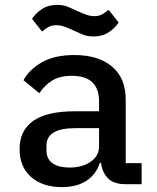

<svg xmlns="http://www.w3.org/2000/svg" viewBox="-20 -753 640 785"><path d="M492 0Q445 0 421.5 -24Q398 -48 393 -87H388Q373 -40 333.5 -14Q294 12 233 12Q154 12 107 -29.5Q60 -71 60 -144Q60 -219 115.5 -258.5Q171 -298 286 -298H385V-338Q385 -443 274 -443Q224 -443 193 -423.5Q162 -404 141 -372L76 -425Q98 -467 150 -497.5Q202 -528 284 -528Q382 -528 438 -481Q494 -434 494 -345V-86H559V0ZM385 -154V-229H288Q170 -229 170 -158V-138Q170 -103 195 -85.5Q220 -68 264 -68Q317 -68 351 -92Q385 -116 385 -154ZM284 -627Q261 -638 243.5 -644Q226 -650 210 -650Q193 -650 180 -643.5Q167 -637 152 -624L111 -676Q126 -699 151.5 -716Q177 -733 214 -733Q239 -733 257 -725.5Q275 -718 292 -710Q315 -699 332.5 -693Q350 -687 366 -687Q383 -687 396 -693.5Q409 -700 424 -713L465 -661Q450 -638 424.5 -621Q399 -604 362 -604Q337 -604 319 -611.5Q301 -619 284 -627Z"/></svg>

Font: IBM Plaex Mono Medium
Style: Regular
Weight: 500
Designer: Mike Abbink, Paul van der Laan, Pieter van Rosmalen
Foundry: Bold Monday
Version: Version 2.003